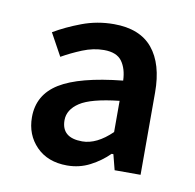

<svg xmlns="http://www.w3.org/2000/svg" viewBox="-49 -746 437 430"><g transform="rotate(10 169.0 -531.0)"><path d="M129 -366Q85 -366 59 -392.5Q33 -419 33 -459Q33 -510 77.5 -537.5Q122 -565 220 -575Q219 -602 207 -618.5Q195 -635 166 -635Q142 -635 117.5 -625Q93 -615 72 -603L44 -654Q71 -670 105.5 -683Q140 -696 178 -696Q237 -696 266 -661Q295 -626 295 -561V-374H236L227 -409H223Q205 -391 181 -378.5Q157 -366 129 -366ZM153 -425Q186 -425 220 -458V-529Q156 -522 131 -505.5Q106 -489 106 -465Q106 -425 153 -425Z"/></g></svg>

Font: Narnoor Medium
Style: Regular
Weight: 500
Designer: S. Sridhar Murthy
Foundry: SIL International
Version: Version 3.000